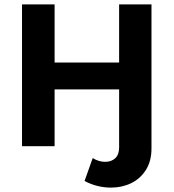

<svg xmlns="http://www.w3.org/2000/svg" viewBox="-20 -664 788 872"><path d="M401 54Q429 71 457.5 71Q486 71 503.5 54.5Q521 38 521 6V-258H228V0H80V-644H228V-380H521V-644H668V10Q668 68 642.5 108Q617 148 575.5 168Q534 188 484 188Q421 188 364 158Z"/></svg>

Font: Montserrat Ace
Style: Bold
Weight: 700
Designer: Julieta Ulanovsky
Foundry: Julieta Ulanovsky
Version: Version 1